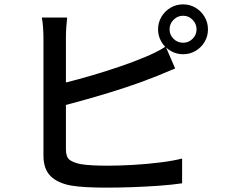

<svg xmlns="http://www.w3.org/2000/svg" viewBox="-20 -839 1040 889"><path d="M765.1 -703.1Q765.1 -677.7 783.4 -659.4Q801.8 -641.1 828.1 -641.1Q853.5 -641.1 871.8 -659.4Q890.1 -677.7 890.1 -703.1Q890.1 -728.5 871.8 -747.3Q853.5 -766.1 828.1 -766.1Q801.8 -766.1 783.4 -747.3Q765.1 -728.5 765.1 -703.1ZM291 -757.8Q288.6 -737.8 286.9 -712.9Q285.2 -688 285.2 -666V-457Q344.2 -471.7 410.2 -491.2Q476.1 -510.7 538.8 -532.2Q601.6 -553.7 649.9 -574.2Q673.8 -584 697.5 -595.5Q721.2 -606.9 745.1 -622.1Q730 -637.7 720.9 -658.4Q711.9 -679.2 711.9 -703.1Q711.9 -734.9 727.5 -761.2Q743.2 -787.6 769.5 -803.2Q795.9 -818.8 828.1 -818.8Q859.4 -818.8 885.5 -803.2Q911.6 -787.6 927.2 -761.2Q942.9 -734.9 942.9 -703.1Q942.9 -670.9 927.2 -644.8Q911.6 -618.7 885.5 -603.3Q859.4 -587.9 828.1 -587.9Q804.7 -587.9 784.4 -596.4Q764.2 -605 749 -619.1L791 -522Q766.1 -512.2 738 -500Q710 -487.8 686 -479Q632.3 -457.5 563 -434.6Q493.7 -411.6 420.9 -390.6Q348.1 -369.6 285.2 -353V-148.9Q285.2 -112.8 301.5 -99.6Q317.9 -86.4 353 -79.1Q375.5 -75.2 408.7 -73.5Q441.9 -71.8 478 -71.8Q530.3 -71.8 595 -75.4Q659.7 -79.1 720.7 -86.7Q781.7 -94.2 823.2 -105V9.8Q777.3 16.6 716.3 21Q655.3 25.4 591.1 27.6Q526.9 29.8 472.2 29.8Q425.3 29.8 382.3 27.6Q339.4 25.4 308.1 20Q247.1 8.8 214.1 -23.7Q181.2 -56.2 181.2 -119.1Q181.2 -145 181.2 -191.2Q181.2 -237.3 181.2 -294.2Q181.2 -351.1 181.2 -410.2Q181.2 -469.2 181.2 -522.2Q181.2 -575.2 181.2 -613.5Q181.2 -651.9 181.2 -666Q181.2 -684.1 179.4 -710.9Q177.7 -737.8 173.8 -757.8Z"/></svg>

Font: Source Han Sans CN Medium
Style: Regular
Weight: 500
Designer: Ryoko NISHIZUKA  (kana, bopomofo & ideographs); Paul D. Hunt (Latin, Greek & Cyrillic); Sandoll Communications , Soo-you
Foundry: Adobe
Version: Version 2.004;hotconv 1.0.118;makeotfexe 2.5.65603